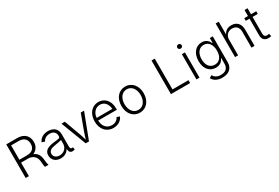

<svg xmlns="http://www.w3.org/2000/svg" viewBox="97 -2061 5236 3598"><g transform="rotate(-30 2715.5 -262.0)"><path d="M96.2 0H165.5V-292.5H320.3C402.8 -290 456.5 -250.5 481.4 -192.9C494.6 -161.1 500 -122.6 501.5 -82.5C502.4 -53.7 505.9 -28.3 513.7 0H590.8C579.6 -30.3 573.7 -60.5 572.3 -92.3C569.8 -136.7 563.5 -174.8 552.2 -205.1C533.7 -255.9 498 -296.4 442.9 -314.5C524.9 -349.6 568.4 -423.8 568.4 -508.3C568.4 -636.7 487.3 -727.5 333.5 -727.5H96.2ZM165.5 -355V-665.5H330.6C443.8 -665.5 499.5 -603.5 499.5 -508.3C499.5 -414.6 443.8 -355 331.1 -355Z M853 12.2C945.8 12.2 1004.4 -35.2 1028.8 -84.5H1033.7C1036.1 -25.9 1062.5 5.9 1106 5.9C1125.5 5.9 1142.6 2 1160.6 -5.4L1150.9 -57.1C1140.6 -53.2 1135.7 -52.7 1126 -52.7C1102.5 -52.7 1091.8 -74.2 1091.8 -114.3V-370.6C1091.8 -515.1 981.9 -553.2 896.5 -553.2C811.5 -553.2 725.6 -518.6 689 -430.2L752.4 -408.7C771.5 -454.1 819.8 -494.1 897.9 -494.1C979.5 -494.1 1025.9 -449.7 1025.9 -376.5C1025.9 -347.7 1020 -335.9 998.5 -329.6C971.7 -323.7 934.6 -319.8 883.3 -313.5C760.3 -298.3 673.3 -260.7 673.3 -152.8C673.3 -46.9 753.9 12.2 853 12.2ZM862.8 -46.9C792 -46.9 739.7 -84.5 739.7 -149.9C739.7 -214.4 792.5 -244.1 883.8 -257.3C929.2 -263.7 987.3 -274.4 1025.9 -285.2V-209.5C1025.9 -120.6 961.9 -46.9 862.8 -46.9Z M1395 0H1466.3L1674.8 -545.9H1603L1477.1 -202.6C1459 -154.3 1445.3 -105.5 1431.2 -58.1C1416.5 -105.5 1402.3 -154.3 1384.8 -202.6L1258.8 -545.9H1186.5Z M1994.1 11.7C2104 11.7 2178.2 -47.9 2203.1 -116.7L2140.1 -136.7C2120.1 -88.9 2071.3 -47.9 1994.6 -47.9C1884.3 -47.9 1814 -128.9 1811 -252.9H2216.3V-281.7C2216.3 -467.3 2103.5 -553.2 1983.9 -553.2C1841.3 -553.2 1744.6 -434.6 1744.6 -269.5C1744.6 -104 1841.3 11.7 1994.1 11.7ZM1811.5 -310.1C1817.4 -411.1 1885.3 -493.7 1983.9 -493.7C2081.5 -493.7 2142.6 -416.5 2149.9 -310.1Z M2565.4 11.7C2707.5 11.7 2806.6 -104 2806.6 -270C2806.6 -437.5 2707 -553.2 2565.4 -553.2C2423.3 -553.2 2324.2 -437.5 2324.2 -270C2324.2 -104 2423.3 11.7 2565.4 11.7ZM2565.4 -48.3C2454.1 -48.3 2391.1 -148.9 2391.1 -270C2391.1 -391.6 2454.1 -493.2 2565.4 -493.2C2677.2 -493.2 2740.2 -391.6 2740.2 -270C2740.2 -148.9 2677.2 -48.3 2565.4 -48.3Z M3239.3 0H3654.8V-62H3309.1V-727.5H3239.3Z M3791 0H3857.4V-545.9H3791ZM3824.7 -647C3851.1 -647 3873 -667.5 3873 -693.4C3873 -719.2 3851.1 -739.7 3824.7 -739.7C3798.3 -739.7 3776.4 -719.2 3776.4 -693.4C3776.4 -667.5 3798.3 -647 3824.7 -647Z M4233.4 215.8C4364.3 215.8 4460 152.3 4460 13.2V-545.9H4395.5V-440.9H4388.7C4366.7 -490.7 4320.8 -553.2 4221.2 -553.2C4087.4 -553.2 3996.1 -440.4 3996.1 -273.9C3996.1 -106.4 4089.8 -5.9 4219.7 -5.9C4316.9 -5.9 4365.2 -61 4387.2 -112.3H4393.6V10.3C4393.6 110.8 4329.6 157.2 4233.4 157.2C4142.1 157.2 4097.7 114.3 4074.2 71.8L4019.5 105C4051.3 169.4 4122.1 215.8 4233.4 215.8ZM4229.5 -65.4C4123 -65.4 4063 -151.4 4063 -275.4C4063 -397 4121.6 -493.2 4229.5 -493.2C4335.4 -493.2 4394.5 -401.9 4394.5 -275.4C4394.5 -145 4333.5 -65.4 4229.5 -65.4Z M4693.4 -340.3C4693.4 -434.1 4757.8 -492.7 4844.2 -492.7C4928.2 -492.7 4982.4 -437.5 4982.4 -348.1V0H5048.8V-353C5048.8 -482.4 4972.7 -553.2 4861.8 -553.2C4789.1 -553.2 4727.5 -522.5 4693.4 -450.2V-727.5H4627V0H4693.4Z M5221.7 -675.8V-545.9H5140.6V-488.3H5221.7V-124.5C5221.7 -39.6 5273.9 11.2 5360.8 5.4C5377.9 4.9 5396.5 2 5410.6 -2.4L5396.5 -59.6C5385.3 -57.1 5370.6 -54.7 5361.3 -54.2C5311.5 -49.3 5287.6 -74.7 5287.6 -128.9V-488.3H5400.4V-545.9H5287.6V-675.8Z"/></g></svg>

Font: Raveo Light
Style: Regular
Weight: 300
Designer: Jakub Foglar, Rasmus Andersson (Inter)
Foundry: Jakubfoglar.com
Version: Version 1.100;Glyphs 3.2.3 (3260)